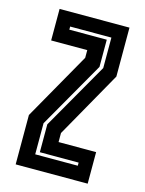

<svg xmlns="http://www.w3.org/2000/svg" viewBox="-108 -766 629 832"><g transform="rotate(15 206.5 -350.0)"><path d="M45 0V-221.5L216.5 -524V-558.5H54.5V-700H368V-480.5L199.5 -182V-141.5H368V0ZM115.5 -64H306.5V-78H132.5V-203L303.5 -501.5V-638H118.5V-624H286.5V-502L115.5 -203.5Z"/></g></svg>

Font: Tourney Condensed Regular
Style: Bold
Weight: 700
Width: 3
Designer: Tyler Finck
Foundry: Etcetera Type Co
Version: Version 1.010; ttfautohint (v1.8.3)